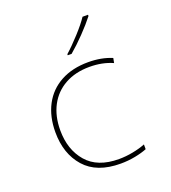

<svg xmlns="http://www.w3.org/2000/svg" viewBox="-140 -871 880 986"><g transform="rotate(-20 300.0 -378.0)"><path d="M90 -256Q90 -341 123.5 -404.5Q157 -468 220.5 -502.5Q284 -537 371 -537Q443 -537 500 -513L495 -487Q439 -512 369 -512Q292 -512 235 -480.5Q178 -449 147.5 -391.5Q117 -334 117 -257Q117 -151 175.5 -83Q234 -15 351 -15Q388 -15 427 -22.5Q466 -30 496 -42V-16Q469 -5 430.5 2.5Q392 10 351 10Q221 10 155.5 -64Q90 -138 90 -256ZM285 -612Q320 -643 361.5 -688.5Q403 -734 424 -766H454V-759Q426 -723 385 -680.5Q344 -638 306 -606H285Z"/></g></svg>

Font: Noto Sans Mono UI Thin
Style: Regular
Weight: 250
Monospace: yes
Designer: Monotype Design team
Foundry: Monotype Imaging Inc.
Version: Version 1.000